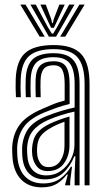

<svg xmlns="http://www.w3.org/2000/svg" viewBox="-20 -804 454 833"><path d="M347 0V-439.5Q347 -520.5 316 -555.6Q285 -590.8 213 -590.8Q139 -590.8 105.8 -560.5Q72.5 -530.2 69.8 -460.2Q69 -442.5 69.1 -422.2Q69.2 -402 70.5 -382.2H49.2Q46.8 -422 48.2 -461.2Q51.2 -540.5 89.8 -574.5Q128.2 -608.5 213 -608.5Q296.5 -608.5 332.5 -569.2Q368.5 -530 368.5 -439.5V0ZM303.8 0.2V-52L307.2 -126H302.5Q284.8 -81.2 253.8 -53.4Q222.8 -25.5 173.8 -25.8Q132.5 -25.8 106.6 -50.8Q80.8 -75.8 77 -125.2Q76.5 -135 76 -145.6Q75.5 -156.2 76 -165Q79.5 -212.2 102.6 -245Q125.8 -277.8 181.5 -300.2Q250 -327 303.8 -337.5V-439.5Q303.8 -501.8 282.9 -528.8Q262 -555.8 213 -555.8Q161.8 -555.8 138.4 -533.2Q115 -510.8 113 -459.2Q112.2 -441.8 112.4 -422Q112.5 -402.2 113.5 -382.2H92Q91 -403.2 90.9 -423.1Q90.8 -443 91.5 -459.8Q93.8 -520.5 122 -546.9Q150.2 -573.2 213 -573.2Q273.2 -573.2 299.2 -542.2Q325.2 -511.2 325.2 -439.5V0.2ZM161 8.8Q105 8.8 72 -24.9Q39 -58.5 34 -121.8Q33 -133.8 32.8 -147.1Q32.5 -160.5 33 -168.8Q37 -226.2 67.2 -265.1Q97.5 -304 166.8 -333.2Q194 -345.2 213 -352.9Q232 -360.5 260.5 -367.8V-439.5Q260.5 -480.8 250.4 -500.8Q240.2 -520.8 213 -520.8Q183 -520.8 170.1 -505.4Q157.2 -490 156 -456.5Q155.8 -446 155.6 -426Q155.5 -406 156.5 -382.2H135Q134 -408.5 134.1 -426.6Q134.2 -444.8 134.5 -458.8Q136.2 -502.8 155.4 -520.5Q174.5 -538.2 213 -538.2Q251.8 -538.2 266.9 -514.4Q282 -490.5 282 -439.5V-353Q250.2 -345.2 224.9 -336.2Q199.5 -327.2 174 -316.8Q111 -290.8 84.6 -254.9Q58.2 -219 54.5 -167Q54 -157.2 54.4 -146Q54.8 -134.8 55.5 -123.5Q60 -67.5 89.1 -37.9Q118.2 -8.2 167.5 -8.2Q212 -8.2 240.9 -29Q269.8 -49.8 287.5 -80.5H292.5L284.5 -17.2V0H263L262.8 -4.2L274.2 -46.8H270.2Q249.2 -19.8 224.4 -5.5Q199.5 8.8 161 8.8ZM181.5 -43Q217 -43 244.5 -62.8Q272 -82.5 287.5 -112.9Q303 -143.2 303 -175V-319.8Q278 -314.8 247.6 -305.2Q217.2 -295.8 188.8 -283.5Q145.2 -264.2 122.6 -236.4Q100 -208.5 97.5 -161.2Q97 -152 97.6 -143.5Q98.2 -135 98.8 -127.2Q101.8 -86 123.4 -64.5Q145 -43 181.5 -43ZM186.8 -61.8Q156.5 -61.8 140.4 -81.4Q124.2 -101 120.2 -129Q118.2 -146.8 119 -159.2Q121.2 -200 139.6 -224.6Q158 -249.2 195.8 -267Q214 -275.8 236.9 -284.1Q259.8 -292.5 281.5 -298.5V-173Q281.5 -128.5 257.5 -95.1Q233.5 -61.8 186.8 -61.8ZM189.8 -79Q224.5 -79 242.1 -106.5Q259.8 -134 259.8 -171.2V-275.8Q223.8 -263 202.8 -250.5Q170.2 -233 155.9 -213Q141.5 -193 140.8 -159.5Q140.5 -152.5 140.6 -145.5Q140.8 -138.5 141.8 -131Q144.2 -111.2 155.8 -95.1Q167.2 -79 189.8 -79ZM68.2 -784H90.8L174.2 -644.8H152.2ZM112 -784H135.2L186.2 -688.5L204.8 -658.2H210.8L229 -688.5L280 -784H303.2L223.2 -644.8H192.2ZM155.2 -784H178.5L202 -721.8L206 -703.8H209.2L213.5 -721.8L237.5 -784H260.8L226 -709.2L213.8 -683.5H201.8L189.5 -709.2ZM324.5 -784H347.2L263 -644.8H241Z"/></svg>

Font: Big Shoulders Inline Display
Style: Bold
Weight: 700
Designer: Patric King
Foundry: XO Type Co
Version: Version 1.000